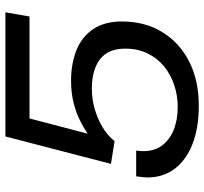

<svg xmlns="http://www.w3.org/2000/svg" viewBox="-42 -684 738 693"><g transform="rotate(-90 326.5 -337.0)"><path d="M292 12Q211 12 153 -11Q95 -34 64 -75.5Q33 -117 33 -173Q33 -183 34.5 -193Q36 -203 37 -214H130Q129 -207 128.5 -200.5Q128 -194 128 -187Q128 -148 148.5 -120.5Q169 -93 205 -78.5Q241 -64 288 -64Q328 -64 366 -76.5Q404 -89 433.5 -113Q463 -137 480.5 -172.5Q498 -208 498 -254Q498 -315 459.5 -344.5Q421 -374 353 -374Q317 -374 281.5 -364Q246 -354 215.5 -336Q185 -318 164 -292L82 -305L181 -686H629L614 -599H246L191 -389Q211 -403 239 -417Q267 -431 303 -440Q339 -449 382 -449Q444 -449 492.5 -429.5Q541 -410 568.5 -369Q596 -328 596 -266Q596 -182 557.5 -119.5Q519 -57 451 -22.5Q383 12 292 12Z"/></g></svg>

Font: Archivo SemiExpanded
Style: Italic
Weight: 400
Width: 6
Italic angle: -10°
Designer: Hector Gatti
Foundry: Omnibus-Type
Version: Version 2.001